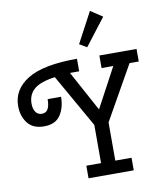

<svg xmlns="http://www.w3.org/2000/svg" viewBox="-102 -1049 948 1129"><g transform="rotate(-10 372.5 -484.0)"><path d="M389 -704V-629H334L465 -388L592 -625H522V-700H744V-625H689L507 -303V-75H604V0H334V-75H422V-303L242 -620Q154 -608 117 -576Q80 -544 80 -490Q80 -460 93 -440.5Q106 -421 131 -421Q178 -421 178 -500H258Q258 -435 228 -390.5Q198 -346 131 -346Q64 -346 32 -388Q0 -430 0 -490Q0 -588 93 -646Q186 -704 389 -704ZM584 -921 460 -760 416 -786 513 -968Z"/></g></svg>

Font: Cherry Swash
Style: Regular
Weight: 400
Designer: Kasatkina Nataliya
Foundry: Nataliya Kasatkina
Version: Version 1.001